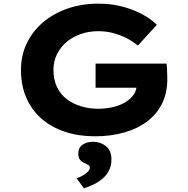

<svg xmlns="http://www.w3.org/2000/svg" viewBox="-20 -734 1024 1048"><path d="M497.7 10Q410.3 10 336.2 -14.2Q262.2 -38.4 208.1 -84.9Q154 -131.4 124.2 -199Q94.4 -266.6 94.4 -352.9Q94.4 -430.7 125.7 -496.6Q157 -562.5 213.8 -611.3Q270.7 -660 348.1 -687Q425.6 -714 517.5 -714Q589.5 -714 650.4 -697.5Q711.4 -681 758.7 -654.9Q806.1 -628.8 836 -598.5L732.7 -485.3Q704.4 -508.6 671.3 -525.5Q638.2 -542.4 599.5 -553Q560.9 -563.7 515.8 -563.7Q464.1 -563.7 419.5 -547.8Q374.9 -532 342.1 -503.7Q309.2 -475.5 290.5 -436.9Q271.7 -398.3 271.7 -352.9Q271.7 -298.8 291.2 -258.5Q310.7 -218.3 344.8 -192.6Q378.9 -166.9 423.1 -153.6Q467.2 -140.4 515.6 -140.4Q560.6 -140.4 599.6 -150.1Q638.5 -159.9 666.9 -177.7Q695.3 -195.4 711.1 -219.9Q726.8 -244.4 726 -272.4L726.6 -293.6L749 -255H501.7V-386.9H889.2Q890.6 -372.9 891.6 -355Q892.6 -337.2 892.9 -322.1Q893.2 -307 893.2 -302Q893.2 -226.6 864.6 -168.9Q836.1 -111.1 783.4 -71.4Q730.6 -31.6 658 -10.8Q585.3 10 497.7 10ZM437.9 293.5 397.8 238.9Q411.8 234.7 428.4 226Q445 217.2 457.6 205.3Q470.2 193.4 470.2 181.2Q470.2 172 463.7 167.6Q457.3 163.3 445.6 158Q426.8 150.4 417.1 138.6Q407.4 126.8 407.4 104.9Q407.4 72.1 430.5 56Q453.6 39.8 487.9 39.8Q528.4 39.8 558.3 63.6Q588.3 87.4 588.3 136.9Q588.3 167.4 576.6 192.8Q564.9 218.3 543.6 237.6Q522.4 256.9 495.2 270.8Q467.9 284.7 437.9 293.5Z"/></svg>

Font: Lexend Mega
Style: Regular
Weight: 400
Designer: Bonnie Shaver-Troup, Thomas Jockin
Foundry: Lexend
Version: Version 1.007